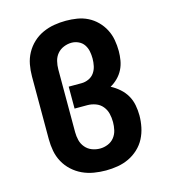

<svg xmlns="http://www.w3.org/2000/svg" viewBox="-111 -832 823 930"><g transform="rotate(-15 300.0 -367.5)"><path d="M306 8Q276 8 246 3Q216 -2 189 -14.5Q162 -27 139.5 -47.5Q117 -68 102.5 -94.5Q88 -121 82.5 -150.5Q77 -180 77 -210V-525Q77 -555 82.5 -584.5Q88 -614 102.5 -640.5Q117 -667 139 -687.5Q161 -708 188.5 -720.5Q216 -733 245.5 -738Q275 -743 305 -743Q333 -743 361 -738.5Q389 -734 414 -721.5Q439 -709 459 -689Q479 -669 492 -644Q505 -619 510 -591Q515 -563 515 -535Q515 -512 511 -488.5Q507 -465 496.5 -444Q486 -423 469 -406Q452 -389 432 -378Q455 -366 475 -348.5Q495 -331 508 -308.5Q521 -286 526 -260Q531 -234 531 -208Q531 -179 525 -149.5Q519 -120 505.5 -94Q492 -68 470 -47.5Q448 -27 421.5 -14.5Q395 -2 365.5 3Q336 8 306 8ZM306 -102Q326 -102 345.5 -110Q365 -118 377.5 -134Q390 -150 394.5 -170Q399 -190 399 -210Q399 -232 394 -252.5Q389 -273 375.5 -289.5Q362 -306 341.5 -313.5Q321 -321 300 -321H236V-431H300Q319 -431 336.5 -439Q354 -447 364.5 -462Q375 -477 379 -495.5Q383 -514 383 -533Q383 -551 379.5 -569Q376 -587 366 -602Q356 -617 339 -625Q322 -633 304 -633Q284 -633 264.5 -625Q245 -617 232 -601.5Q219 -586 214 -565.5Q209 -545 209 -525V-210Q209 -189 214 -169Q219 -149 232.5 -133Q246 -117 265.5 -109.5Q285 -102 306 -102Z"/></g></svg>

Font: Iosevka Etoile Extrabold
Style: Regular
Weight: 800
Designer: Belleve Invis
Foundry: Belleve Invis
Version: Version 22.1.2; ttfautohint (v1.8.4)